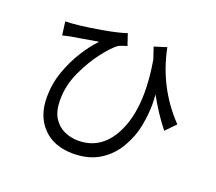

<svg xmlns="http://www.w3.org/2000/svg" viewBox="-127 -907 1254 1116"><g transform="rotate(20 500.0 -349.5)"><path d="M423 35Q305 35 237 -35Q169 -105 169 -222Q169 -306 196.5 -383Q224 -460 264 -523Q304 -586 345 -628Q302 -620 251 -612Q211 -606 184 -601Q172 -598 158.5 -595.5Q145 -593 130 -589L119 -672Q189 -672 339 -698Q436 -715 484 -732L508 -661Q476 -652 457 -643Q423 -619 374.5 -556.5Q326 -494 286.5 -409Q247 -324 247 -233Q247 -166 272 -125Q297 -84 338 -65Q379 -46 426 -46Q578 -46 650 -206Q694 -304 694 -443Q694 -532 676 -638L652 -710L728 -734Q774 -501 936 -332L877 -271Q813 -351 757 -453Q760 -422 760 -392Q760 -331 746.5 -258.5Q733 -186 692.5 -116.5Q652 -47 585 -6Q518 35 423 35Z"/></g></svg>

Font: Source Han Sans & Saira Hybrid
Style: Regular
Weight: 400
Designer: Ryoko NISHIZUKA 西塚涼子 (kana & ideographs); Paul D. Hunt (Latin, Greek & Cyrillic); Wenlong ZHANG 张文龙 (bopomofo); Sandoll 
Foundry: Adobe Systems Incorporated
Version: Version 1.00;August 2, 2021;FontCreator 13.0.0.2675 64-bit